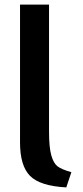

<svg xmlns="http://www.w3.org/2000/svg" viewBox="-20 -800 360 834"><path d="M290 -52 268 14Q154 8 110.5 -36Q67 -80 67 -181V-780H193V-229Q193 -159 203 -124.5Q213 -90 230.5 -77Q248 -64 290 -52Z"/></svg>

Font: Repo
Style: DemiBold
Weight: 600
Designer: Stefan Peev
Foundry: Context Ltd
Version: Version 001.000